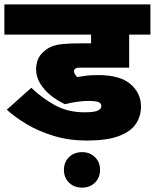

<svg xmlns="http://www.w3.org/2000/svg" viewBox="-20 -642 707 877"><path d="M383 -181Q361 -181 331.5 -177Q302 -173 277 -166Q244 -181 214 -204.5Q184 -228 164.5 -259Q145 -290 145 -325Q145 -350 153.5 -371Q162 -392 183 -409Q199 -423 218.5 -430.5Q238 -438 268.5 -441Q299 -444 348 -444H396V-484H0V-622H667V-484H570V-333H346Q328 -333 322 -327Q318 -323 318 -317Q318 -310 322 -303.5Q326 -297 333 -290Q355 -294 375 -296.5Q395 -299 429 -299Q528 -299 576 -258Q624 -217 624 -155Q624 -111 600.5 -76Q577 -41 523 -20.5Q469 0 376 0Q296 0 226.5 -21Q157 -42 102.5 -74.5Q48 -107 11 -141L123 -241Q172 -194 231 -161.5Q290 -129 366 -129Q409 -129 426 -136.5Q443 -144 443 -158Q443 -170 430.5 -175.5Q418 -181 383 -181ZM272 134Q272 99 295 76Q318 53 355 53Q391 53 414 76Q437 99 437 134Q437 169 414 192Q391 215 355 215Q318 215 295 192Q272 169 272 134Z"/></svg>

Font: Noto Sans Devanagari UI Black
Style: Regular
Weight: 900
Designer: Jelle Bosma - Monotype Design Team
Foundry: Monotype Imaging Inc.
Version: Version 2.003; ttfautohint (v1.8.4.7-5d5b)